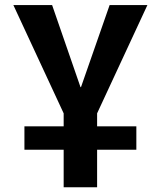

<svg xmlns="http://www.w3.org/2000/svg" viewBox="-20 -540 651 779"><path d="M79.1 67.4V-27.3H238.3V-80.1L34.2 -519.5H191.4L306.6 -186.5H308.6L424.8 -519.5H578.1L374 -80.1V-27.3H533.2V67.4H374V219.7H238.3V67.4Z"/></svg>

Font: Mgen+ 1c bold
Style: Bold
Weight: 700
Designer: [Source Han Sans]
Ryoko NISHIZUKA  (kana & ideographs); Paul D. Hunt (Latin, Greek & Cyrillic); Wenlong ZHANG  (bopomofo
Version: Version 1.059.20150602